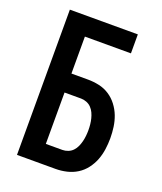

<svg xmlns="http://www.w3.org/2000/svg" viewBox="-136 -824 772 913"><g transform="rotate(20 250.0 -367.5)"><path d="M59 0V-735H403V-639H170V-452H254Q282 -452 310 -446Q338 -440 362 -424.5Q386 -409 403.5 -386Q421 -363 431 -337Q441 -311 445 -282.5Q449 -254 449 -226Q449 -198 445 -169.5Q441 -141 431 -115Q421 -89 403.5 -66Q386 -43 362 -28Q338 -13 310 -6.5Q282 0 254 0ZM170 -96H254Q268 -96 282 -101.5Q296 -107 306 -117.5Q316 -128 322 -141.5Q328 -155 331.5 -169Q335 -183 336.5 -197.5Q338 -212 338 -226Q338 -241 336.5 -255.5Q335 -270 331.5 -284Q328 -298 322 -311Q316 -324 306 -334.5Q296 -345 282 -350.5Q268 -356 254 -356H170Z"/></g></svg>

Font: Iosevka Term Curly
Style: Bold
Weight: 700
Designer: Belleve Invis
Foundry: Belleve Invis
Version: Version 32.3.0